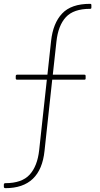

<svg xmlns="http://www.w3.org/2000/svg" viewBox="-34 -760 521 1000"><path d="M-14 212V202Q-14 194 -6 194Q80 194 120.5 149.5Q161 105 170 22L210 -345H55Q48 -345 48 -352V-363Q48 -371 55 -371H213L232 -546Q242 -639 289.5 -689.5Q337 -740 435 -740Q439 -740 440.5 -738.5Q442 -737 442 -732V-722Q442 -717 440.5 -715.5Q439 -714 435 -714Q349 -714 309 -670.5Q269 -627 260 -544L241 -371H405Q409 -371 410.5 -369.5Q412 -368 412 -363V-352Q412 -348 410.5 -346.5Q409 -345 405 -345H238L198 25Q178 220 -6 220Q-14 220 -14 212Z"/></svg>

Font: YamahaIndonesia935. App Thin
Style: Regular
Weight: 100
Designer: Dalton Maag Ltd
Foundry: Dalton Maag Ltd
Version: Version 1.002